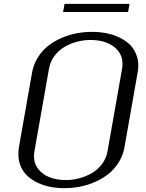

<svg xmlns="http://www.w3.org/2000/svg" viewBox="-20 -955 748 985"><path d="M531.7 -179.2 606.4 -603Q608.9 -615.7 608.4 -627.9Q608.4 -667 585 -695.3Q561.5 -723.6 525.1 -736.8Q488.8 -750 444.8 -750Q408.7 -750 374 -740.7Q339.4 -731.4 309.6 -713.6Q279.8 -695.8 258.8 -667.2Q237.8 -638.7 231.4 -603L156.7 -179.2Q154.3 -166 154.3 -153.8Q154.3 -114.3 177.7 -85.9Q201.2 -57.6 237.5 -44.4Q273.9 -31.2 317.9 -31.2Q353.5 -31.2 388.4 -40.8Q423.3 -50.3 453.4 -68.1Q483.4 -85.9 504.4 -114.7Q525.4 -143.6 531.7 -179.2ZM686 -582.5 618.7 -200.2Q611.3 -158.7 590.1 -123.8Q568.8 -88.9 538.6 -64.5Q508.3 -40 470.5 -22.9Q432.6 -5.9 392.3 2.2Q352.1 10.3 310.5 10.3Q272.9 10.3 238.5 3.7Q204.1 -2.9 174.1 -17.1Q144 -31.2 121.8 -51.5Q99.6 -71.8 86.9 -100.8Q74.2 -129.9 74.2 -164.1Q74.2 -181.6 77.1 -200.2L144.5 -582.5Q151.9 -624 173.3 -658.9Q194.8 -693.8 224.9 -718Q254.9 -742.2 292.7 -759Q330.6 -775.9 370.6 -783.7Q410.6 -791.5 452.1 -791.5Q489.7 -791.5 524.2 -784.9Q558.6 -778.3 588.9 -764.4Q619.1 -750.5 641.4 -730.5Q663.6 -710.4 676.5 -681.6Q689.5 -652.8 689.5 -618.2Q689.5 -601.1 686 -582.5ZM644.5 -935.1 637.2 -893.6H303.7L311 -935.1Z"/></svg>

Font: Resagnicto
Style: Italic
Weight: 500
Italic angle: -10°
Version: Version 0.999